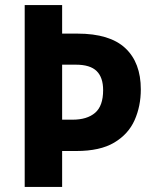

<svg xmlns="http://www.w3.org/2000/svg" viewBox="-20 -734 606 754"><path d="M533 -383Q533 -317 508.5 -262Q484 -207 428.5 -174Q373 -141 280 -141H224V0H77V-714H224V-602H284Q411 -602 472 -545Q533 -488 533 -383ZM265 -264Q322 -264 353.5 -291Q385 -318 385 -380Q385 -430 359.5 -455Q334 -480 278 -480H224V-264Z"/></svg>

Font: Noto Sans Lao UI SemCond
Style: Bold
Weight: 700
Width: 4
Designer: Monotype Design Team
Foundry: Monotype Imaging Inc.
Version: Version 2.000; ttfautohint (v1.8.4.7-5d5b)